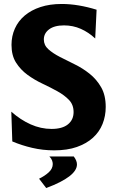

<svg xmlns="http://www.w3.org/2000/svg" viewBox="-20 -739 584 968"><path d="M37 -176Q83 -135 134.5 -112Q186 -89 240 -89Q294 -89 322.5 -112Q351 -135 351 -174Q351 -211 328 -235Q305 -259 270 -278.5Q235 -298 194.5 -317Q154 -336 119 -361.5Q84 -387 61 -423Q38 -459 38 -513Q38 -557 55 -595Q72 -633 104.5 -660.5Q137 -688 184 -703.5Q231 -719 291 -719Q333 -719 377.5 -711.5Q422 -704 467 -690L460 -545Q427 -576 387.5 -593.5Q348 -611 303 -611Q254 -611 227.5 -591Q201 -571 201 -540Q201 -511 224 -490.5Q247 -470 282 -452Q317 -434 357 -414.5Q397 -395 432 -367Q467 -339 490 -299Q513 -259 513 -200Q513 -154 497 -114Q481 -74 448.5 -44.5Q416 -15 367.5 2Q319 19 253 19Q196 19 142.5 6.5Q89 -6 42 -26ZM177 162Q206 148 226 129.5Q246 111 246 88Q246 80 242.5 70Q239 60 229 50H352Q368 71 368 90Q368 151 213 209Z"/></svg>

Font: LT Museum
Style: Bold
Weight: 700
Designer: Daniel Lyons
Foundry: LyonsType
Version: Version 1.010